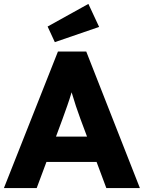

<svg xmlns="http://www.w3.org/2000/svg" viewBox="-20 -964 737 984"><path d="M0 0 277 -700H422L697 0H525L475 -134H218L168 0ZM300 -353 267 -264H426L392 -355Q381 -384 369 -420.5Q357 -457 347 -491Q337 -457 325 -423Q313 -389 300 -353ZM261 -748 224 -828 433 -944 488 -826Z"/></svg>

Font: Readex Pro
Style: Bold
Weight: 700
Designer: Bonnie Shaver-Troup, Thomas Jockin
Foundry: Lexend
Version: Version 1.203; ttfautohint (v1.8.3)